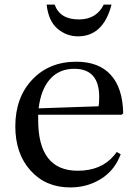

<svg xmlns="http://www.w3.org/2000/svg" viewBox="-20 -810 600 840"><path d="M519 -314 512 -308H147V-285Q147 -63 320 -63Q423 -63 479 -130L491 -145L508 -135L502 -121Q476 -60 418 -25Q360 10 287 10Q180 10 113.5 -64Q47 -138 47 -257Q47 -383 121 -461.5Q195 -540 314 -540Q412 -540 464.5 -482.5Q517 -425 519 -314ZM305 -509Q239 -509 199 -464Q159 -419 149 -336L411 -345Q414 -357 414 -386Q414 -509 305 -509ZM184 -790H219Q242 -725 325 -725Q402 -725 434 -790H468Q432 -651 321 -651Q271 -651 231.5 -684.5Q192 -718 184 -790Z"/></svg>

Font: Libre Caslon Text
Style: Regular
Weight: 400
Designer: Pablo Impallari, Rodrigo Fuenzalida
Foundry: Pablo Impallari, Rodrigo Fuenzalida
Version: Version 1.002